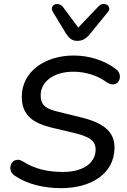

<svg xmlns="http://www.w3.org/2000/svg" viewBox="-20 -967 660 996"><path d="M298 9C449 9 574 -63 574 -202C574 -285 516 -331 393 -360L287 -386C223 -401 191 -417 191 -472C191 -546 262 -595 360 -595C422 -595 484 -577 534 -540C594 -501 625 -577 582 -608C519 -657 437 -679 362 -679C215 -679 93 -597 93 -465C93 -367 154 -328 248 -305L354 -280C444 -259 476 -238 476 -191C476 -120 409 -75 307 -75C231 -75 162 -89 98 -130C44 -163 8 -87 56 -56C123 -10 210 9 298 9ZM380 -755C407 -755 427 -766 446 -790L540 -905C565 -935 518 -963 492 -935L386 -824L308 -929C281 -964 232 -940 255 -904L323 -792C338 -769 354 -755 380 -755Z"/></svg>

Font: SN Pro Medium
Style: Italic
Weight: 400
Italic angle: -9°
Designer: Tobias Whetton
Foundry: Supernotes
Version: Version 1.001;Glyphs 3.2 (3249)